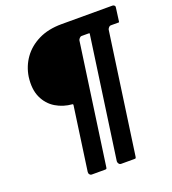

<svg xmlns="http://www.w3.org/2000/svg" viewBox="-148 -852 936 1047"><g transform="rotate(-20 320.0 -328.5)"><path d="M579 -644Q573 -644 567.5 -637.5Q562 -631 561 -626L462 74Q461 80 460 82.5Q459 85 451 85H375Q366 85 361 77.5Q356 70 357 63L456 -638Q457 -643 455.5 -643.5Q454 -644 448 -644H409Q404 -644 398 -637.5Q392 -631 391 -626L292 75Q291 81 289.5 83Q288 85 281 85H203Q197 85 192 79Q187 73 188 64L240 -305Q240 -309 239.5 -309.5Q239 -310 237 -311Q184 -315 141 -341Q98 -367 76 -415Q54 -463 63 -533Q72 -592 105.5 -639Q139 -686 195.5 -714Q252 -742 330 -742H625Q632 -742 636.5 -737Q641 -732 639 -725L629 -650Q628 -644 627 -644Q626 -644 619 -644Z"/></g></svg>

Font: Libre Franklin ExtraBold
Style: Italic
Weight: 800
Italic angle: -8°
Designer: Pablo Impallari, Rodrigo Fuenzalida, Nhung Nguyen
Foundry: Impallari Type
Version: Version 3.000